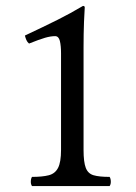

<svg xmlns="http://www.w3.org/2000/svg" viewBox="-20 -628 458 648"><path d="M262 -122Q262 -81 269.5 -61.5Q277 -42 296 -36.5Q315 -31 350 -31Q354 -25 354 -14Q354 -6 350 0H88Q84 -6 84 -14Q84 -25 88 -31Q123 -31 144.5 -36.5Q166 -42 176 -61.5Q186 -81 186 -122V-448Q186 -474 182 -490Q178 -506 166 -506Q151 -506 132 -500.5Q113 -495 78 -481Q72 -486 69 -493Q66 -500 64 -508Q130 -539 174 -561Q218 -583 260 -608Q266 -608 266 -603Q265 -593 263.5 -553.5Q262 -514 262 -469Z"/></svg>

Font: Ponomar
Style: Regular
Weight: 400
Version: Version 1.301; ttfautohint (v1.8.4.7-5d5b)